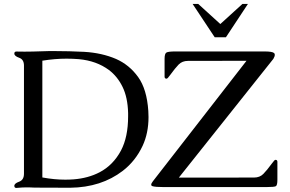

<svg xmlns="http://www.w3.org/2000/svg" viewBox="-20 -949 1469 974"><path d="M755.9 -29.8 1230.5 -640.6 933.6 -640.1Q904.3 -640.1 886.2 -621.6Q868.2 -603 843.8 -569.3Q830.1 -549.8 825.2 -549.8Q814.9 -549.8 814.9 -560.1V-650.4Q814.9 -676.8 824.2 -682.4Q833.5 -688 870.6 -688H1321.8Q1361.8 -688 1370.6 -679.7Q1374 -676.3 1374 -670.9Q1374 -662.6 1366.7 -650.4L887.2 -47.9L1268.6 -48.3Q1297.9 -48.3 1315.9 -66.7Q1334 -85 1358.9 -119.1Q1372.6 -138.2 1377 -138.2Q1387.2 -138.2 1387.2 -127.9V-37.6Q1387.2 -9.3 1379.6 -4.6Q1372.1 0 1332 0H809.1Q768.1 0 753.9 -4.4Q747.1 -6.3 747.1 -12.2Q747.1 -18.6 755.9 -29.8ZM957 -929.2H985.4L1097.7 -827.1L1210 -929.2H1237.8L1126 -759.8H1069.3ZM732.4 -386.2Q733.4 -370.1 733.4 -355Q733.4 -273.9 703.6 -209.5Q667.5 -132.3 603 -82.5Q493.7 1.5 336.4 3.4H297.4Q269 3.4 244.1 2.9H187Q146.5 2.9 125.5 1.5H113.8Q94.2 1.5 63 4.4Q52.7 4.4 52.7 -6.3Q52.7 -18.6 77.1 -27.3Q101.6 -36.1 101.6 -67.9V-616.2Q101.6 -647.5 77.1 -656Q52.7 -664.6 52.7 -677.2Q52.7 -687.5 63 -687.5Q83.5 -687 104.5 -687Q125 -687 146.5 -687.5Q188.5 -689 228.5 -689.9H257.3Q332 -689.9 407.7 -686Q497.1 -680.7 568.8 -649.9Q636.2 -620.1 680.7 -558.3Q725.1 -496.6 732.4 -386.2ZM194.8 -641.1V-48.8Q255.4 -37.6 311 -37.6Q332.5 -37.6 353 -39.1Q427.7 -44.9 485.4 -75.2Q554.2 -111.3 593.8 -185.5Q629.9 -253.9 629.9 -359.4V-375.5Q627.9 -454.6 601.8 -508.1Q575.7 -561.5 532.7 -593.8Q469.7 -640.6 379.9 -648.9Q349.1 -651.4 317.9 -651.4Q257.8 -651.4 194.8 -641.1Z"/></svg>

Font: Caudex
Style: Regular
Weight: 400
Version: Version 1.01